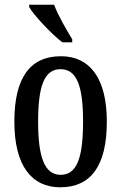

<svg xmlns="http://www.w3.org/2000/svg" viewBox="-20 -786 515 816"><path d="M245 -606H287V-619C264 -657 226 -721 210 -766H104V-756C124 -721 198 -642 245 -606ZM236 10C366 10 434 -81 434 -269C434 -456 360 -547 239 -547C108 -547 41 -456 41 -269C41 -81 115 10 236 10ZM238 -43C168 -43 142 -121 142 -269C142 -417 167 -492 237 -492C308 -492 333 -417 333 -269C333 -121 309 -43 238 -43Z"/></svg>

Font: Noto Serif Tamil ExtraCondensed Medium
Style: Italic
Weight: 500
Width: 2
Italic angle: -12°
Designer: Indian Type Foundry, Tom Grace, and the Monotype Design Team
Foundry: Monotype Imaging Inc.
Version: Version 2.003